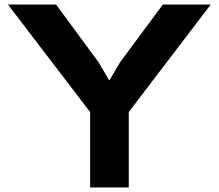

<svg xmlns="http://www.w3.org/2000/svg" viewBox="-20 -830 968 850"><path d="M913 -810 550 -334V0H379V-334L15 -810H228L416 -555L463 -475H465L512 -555L701 -810Z"/></svg>

Font: TypoPRO Sinkin Sans
Style: 700 Bold
Weight: 700
Designer: Keith Bates
Foundry: K-Type
Version: Sinkin Sans (version 1.0)  by Keith Bates   •   © 2014   www